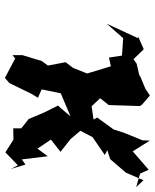

<svg xmlns="http://www.w3.org/2000/svg" viewBox="56 -654 632 784"><g transform="rotate(90 372.0 -262.0)"><path d="M411 -183 439 -127 466 -63 504 -33V0L550 -1L602 32L655 -19L670 10L652 -50L631 -35L618 -141L587 -99L550 -154L600 -193L548 -234L514 -274L540 -324L613 -374L593 -384L630 -396L685 -460L716 -532L744 -502L689 -518L673 -553L598 -488L554 -558L553 -528L524 -457L508 -409L460 -343L468 -328L414 -320L381 -355L409 -390L413 -518L406 -527L370 -558L341 -539L285 -516L297 -517L240 -504L222 -491L181 -533L129 -510H136L77 -382L136 -449L207 -444L215 -391L276 -404L248 -408L280 -302L279 -299L257 -244L234 -214L248 -140L258 -156L229 -116L205 -37V3L219 -8L298 34L319 16L363 -74L379 -101L345 -116L361 -194L455 -234C440 -217 427 -199 411 -183Z"/></g></svg>

Font: Asimov Aggro
Style: CondIt
Weight: 500
Designer: Google
Version: Version 2.000980; 2014